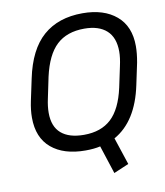

<svg xmlns="http://www.w3.org/2000/svg" viewBox="-92 -777 866 1006"><g transform="rotate(-10 341.0 -274.0)"><path d="M661.1 -483.4Q661.1 -444.3 652.3 -396.5L627.9 -281.2Q588.9 -94.7 466.8 -26.4L514.6 118.2L434.6 152.3L385.7 2Q352.5 9.8 306.6 9.8Q191.4 9.8 125.5 -45.9Q59.6 -101.6 59.6 -208Q59.6 -249 69.3 -294.9L93.8 -410.2Q125 -560.5 205.6 -630.9Q286.1 -701.2 415 -701.2Q528.3 -701.2 594.7 -645Q661.1 -588.9 661.1 -483.4ZM570.3 -470.7Q570.3 -544.9 528.8 -582.5Q487.3 -620.1 410.2 -620.1Q317.4 -620.1 262.7 -568.8Q208 -517.6 182.6 -404.3L159.2 -292Q150.4 -252 150.4 -217.8Q150.4 -144.5 192.4 -108.4Q234.4 -72.3 313.5 -72.3Q404.3 -72.3 458.5 -122.6Q512.7 -172.9 537.1 -283.2L560.5 -393.6Q570.3 -437.5 570.3 -470.7Z"/></g></svg>

Font: Dinish Expanded
Style: Italic
Weight: 400
Width: 7
Italic angle: -12°
Designer: Charles Nix
Foundry: Playbeing
Version: Version 2.005; ttfautohint (v1.8.3)